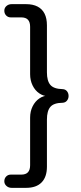

<svg xmlns="http://www.w3.org/2000/svg" viewBox="-20 -725 392 925"><path d="M35.9 180Q21.3 180 11 170.7Q0.8 161.5 0.8 148.4Q0.8 134.7 9.6 125.5Q18.5 116.2 32.1 116.2H82.5Q104.1 116.2 114.6 105Q125.1 93.7 125.1 71.2V-158Q125.1 -188.4 137.1 -212.6Q149 -236.7 169.7 -250.9Q190.3 -265 215.8 -265V-261Q190.3 -261 169.7 -274.9Q149 -288.8 137.1 -313.2Q125.1 -337.6 125.1 -367.6V-596.2Q125.1 -618.7 114.6 -630Q104.1 -641.2 82.5 -641.2H32.1Q18.5 -641.2 9.6 -650.5Q0.8 -659.7 0.8 -673.4Q0.8 -687 11 -696Q21.3 -705 35.9 -705H105.8Q138.4 -705 160.9 -693.4Q183.4 -681.8 194.8 -659Q206.1 -636.3 206.1 -603.1V-376.2Q206.1 -335.2 222.7 -315.9Q239.3 -296.6 281.1 -295.6Q294.7 -295.2 302.6 -285.7Q310.4 -276.2 310.4 -262.5Q310.4 -249.9 302.6 -240.1Q294.7 -230.4 281.1 -229.9Q239.3 -229.4 222.7 -210.1Q206.1 -190.8 206.1 -149.3V78.1Q206.1 127.6 180.4 153.8Q154.8 180 105.8 180Z"/></svg>

Font: Nunito ExtraLight
Style: Regular
Weight: 200
Designer: Vernon Adams
Foundry: Vernon Adams
Version: Version 3.602